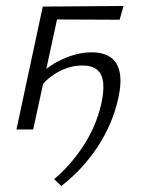

<svg xmlns="http://www.w3.org/2000/svg" viewBox="-20 -433 470 642"><path d="M185 189 161 166Q217 119 259.5 53.5Q302 -12 319 -87Q328 -129 325 -157Q322 -185 305 -199.5Q288 -214 255 -214Q217 -214 179.5 -195Q142 -176 116 -143L94 -163Q133 -209 185.5 -233.5Q238 -258 286 -258Q327 -258 350.5 -241Q374 -224 380.5 -189.5Q387 -155 375 -102Q356 -18 307 57Q258 132 185 189ZM35 0 123 -411H180L91 0ZM142 -368 123 -411 393 -413 380 -367Z"/></svg>

Font: Ysabeau Infant Light
Style: Italic
Weight: 300
Italic angle: -12°
Designer: Christian Thalmann (Catharsis Fonts)
Version: Version 2.001;gftools[0.9.30]; featfreeze: ss01,ss02,lnum